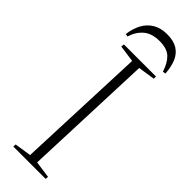

<svg xmlns="http://www.w3.org/2000/svg" viewBox="-301 -914 923 923"><g transform="rotate(45 160.0 -452.5)"><path d="M164 -695 78 -707 80 -723H298V-708L212 -695L186 -27L272 -15L271 0H51L52 -15L137 -28ZM305 -763Q291 -808 266 -832Q241 -856 190 -856Q138 -856 108 -830.5Q78 -805 65 -762L51 -765Q56 -805 72.5 -836.5Q89 -868 119 -886.5Q149 -905 193 -905Q236 -905 263 -888.5Q290 -872 303.5 -841Q317 -810 320 -765Z"/></g></svg>

Font: Literata 60pt ExtraLight
Style: Italic
Weight: 250
Italic angle: -2°
Designer: Latin by Veronika Burian and Jose Scaglione. Greek by Irene Vlachou. Cyrillic by Vera Evstafieva
Foundry: TypeTogether
Version: Version 3.103;gftools[0.9.29]